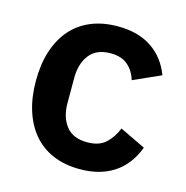

<svg xmlns="http://www.w3.org/2000/svg" viewBox="-86 -616 686 709"><g transform="rotate(15 256.5 -261.0)"><path d="M280 12Q222 12 177 -7Q132 -26 101.5 -62Q71 -98 55 -148.5Q39 -199 39 -262Q39 -325 55 -375Q71 -425 101.5 -460.5Q132 -496 177 -515Q222 -534 280 -534Q359 -534 410.5 -499Q462 -464 485 -402L380 -355Q371 -388 346.5 -409.5Q322 -431 280 -431Q226 -431 199.5 -397Q173 -363 173 -308V-213Q173 -158 199.5 -124.5Q226 -91 280 -91Q326 -91 351 -114.5Q376 -138 390 -173L488 -126Q462 -57 409 -22.5Q356 12 280 12Z"/></g></svg>

Font: IBM Plex Sans Thai Looped SemiBold
Style: Regular
Weight: 600
Designer: Mike Abbink, Paul van der Laan, Pieter van Rosmalen, Ben Mitchell, Mark Frömberg
Foundry: Bold Monday
Version: Version 1.1